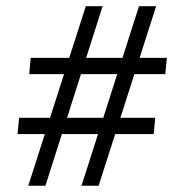

<svg xmlns="http://www.w3.org/2000/svg" viewBox="-20 -593 557 613"><path d="M240.2 0 423.8 -573.2H478.5L294.9 0ZM36.1 -165 41 -216.8H475.6L470.7 -165ZM70.3 0 253.9 -573.2H307.6L125 0ZM73.2 -356.4 78.1 -408.2H512.7L507.8 -356.4Z"/></svg>

Font: Crimson Pro ExtraLight Medium
Style: Italic
Weight: 500
Italic angle: -12°
Version: Version 1.002